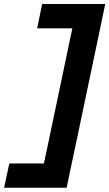

<svg xmlns="http://www.w3.org/2000/svg" viewBox="-73 -794 534 938"><path d="M-53 123 -27.5 4.5H141.5Q149 -29.5 156.5 -65.2Q164 -101 172.5 -142L251 -515.5Q259 -555 266.2 -589Q273.5 -623 280.5 -655.5H108.5L133 -774.5H441Q429 -717 417.8 -662.8Q406.5 -608.5 392.5 -542L303 -116Q288 -47 276.5 8.8Q265 64.5 252.5 123Z"/></svg>

Font: Commissioner
Style: Bold Italic
Weight: 700
Italic angle: -12°
Designer: Kostas Bartsokas
Foundry: Kostas Bartsokas
Version: Version 1.000; ttfautohint (v1.8.3)